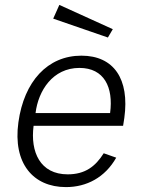

<svg xmlns="http://www.w3.org/2000/svg" viewBox="-20 -753 586 783"><path d="M222 -733 197 -677 420 -600 440 -634ZM117 -240H482L487 -272C509 -431 444 -526 312 -526C174 -526 78 -421 55 -254C32 -87 115 10 249 10C333 10 408 -29 454 -110L403 -128C369 -74 327 -42 256 -42C144 -42 103 -133 117 -240ZM125 -292C136 -383 195 -476 304 -476C405 -476 443 -397 429 -292Z"/></svg>

Font: United Sans ExtraLight
Style: Italic
Weight: 200
Italic angle: -8°
Designer: Pablo Impallari, Rodrigo Fuenzalida (Modified by Dan O. Williams)
Version: Version 1.000;PS 001.000;hotconv 1.0.88;makeotf.lib2.5.64775